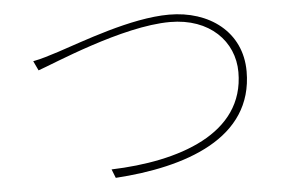

<svg xmlns="http://www.w3.org/2000/svg" viewBox="-46 -690 1091 722"><g transform="rotate(-5 500.0 -329.0)"><path d="M92 -496 109 -460C163 -478 436 -598 617 -598C767 -598 857 -504 857 -388C857 -154 602 -73 350 -65L363 -32C627 -49 888 -135 888 -388C888 -538 767 -626 616 -626C471 -626 282 -553 189 -523C150 -511 128 -503 92 -496Z"/></g></svg>

Font: Source Han Sans JP ExtraLight
Style: Regular
Weight: 250
Designer: Ryoko NISHIZUKA 西塚涼子 (kana, bopomofo & ideographs); Paul D. Hunt (Latin, Greek & Cyrillic); Sandoll Communications 산돌커뮤니
Foundry: Adobe
Version: Version 2.001;hotconv 1.0.107;makeotfexe 2.5.65593